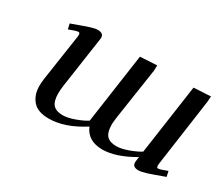

<svg xmlns="http://www.w3.org/2000/svg" viewBox="-85 -645 987 853"><g transform="rotate(30 408.0 -218.5)"><path d="M87.9 -405.8Q151.9 -429.2 174.6 -436.5Q197.3 -443.8 210.9 -443.8Q241.2 -443.8 241.2 -419.9Q241.2 -418.9 238.8 -401.9L202.1 -150.9Q199.2 -128.4 199.2 -111.8Q199.2 -71.8 214.8 -54.4Q230.5 -37.1 264.2 -37.1Q289.6 -37.1 324.5 -49.8Q359.4 -62.5 380.9 -76.2L432.1 -434.1L518.1 -439L517.1 -411.1L478 -150.9Q474.1 -120.6 474.1 -111.8Q474.1 -71.8 489.7 -54.4Q505.4 -37.1 539.1 -37.1Q564.5 -37.1 599.4 -49.8Q634.3 -62.5 655.8 -76.2L707 -434.1L793.9 -439L792 -411.1L743.2 -64.9Q740.2 -43.9 750 -43.9Q760.3 -43.9 795.9 -58.1L801.8 -30.8Q740.7 -8.3 716.3 -0.7Q691.9 6.8 678.2 6.8Q647.9 6.8 647.9 -17.1Q647.9 -21.5 649.9 -35.2L651.9 -45.9Q561.5 6.8 493.2 6.8Q418 6.8 393.1 -53.2Q299.8 6.8 217.8 6.8Q160.6 6.8 135.3 -23.2Q109.9 -53.2 109.9 -99.1Q109.9 -114.7 112.8 -136.2L147.9 -372.1Q150.9 -393.1 141.1 -393.1Q129.9 -393.1 94.2 -378.9Z"/></g></svg>

Font: Dehuti
Style: Bold-Italic
Weight: 700
Version: Version 1.2